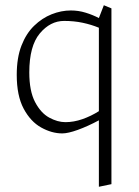

<svg xmlns="http://www.w3.org/2000/svg" viewBox="-20 -499 533 734"><path d="M358 215V-39Q315 -16 277.5 -2.5Q240 11 218 11Q178 11 137.5 -11.5Q97 -34 70.5 -83.5Q44 -133 44 -213Q44 -278 62 -324.5Q80 -371 110.5 -400.5Q141 -430 177.5 -444.5Q214 -459 251 -459Q280 -459 307.5 -450.5Q335 -442 358 -430L377 -479L406 -467V205ZM230 -32Q262 -32 295 -43.5Q328 -55 358 -74V-393Q329 -405 296 -412Q263 -419 225 -419Q172 -419 132 -371Q92 -323 92 -222Q92 -151 114 -109Q136 -67 168 -49.5Q200 -32 230 -32Z"/></svg>

Font: Ancizar Sans Thin
Style: Regular
Weight: 100
Designer: Cesar Puertas, Viviana Monsalve, Julian Moncada, Julian Prieto, Jose Castro, Mariel Hernandez, Felipe Aragon, Sara Alarc
Version: Version 8.100